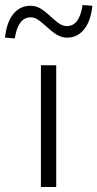

<svg xmlns="http://www.w3.org/2000/svg" viewBox="-83 -745 388 765"><path d="M80 0V-485H141V0ZM-24 -592 -63 -595Q-57 -655 -30.5 -688.5Q-4 -722 39 -722Q60 -722 78.5 -711Q97 -700 121 -677Q143 -657 156.5 -649Q170 -641 183 -641Q209 -641 224.5 -662.5Q240 -684 246 -725L285 -722Q279 -662 252.5 -628.5Q226 -595 184 -595Q164 -595 145.5 -605.5Q127 -616 101 -640Q79 -660 66 -668Q53 -676 39 -676Q14 -676 -2 -654.5Q-18 -633 -24 -592Z"/></svg>

Font: Nunito Sans 12pt Light
Style: Regular
Weight: 300
Designer: Vernon Adams
Foundry: Vernon Adams
Version: Version 3.101;gftools[0.9.27]